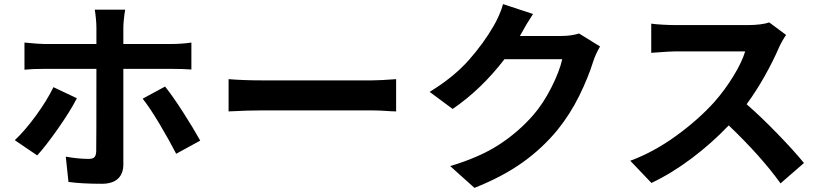

<svg xmlns="http://www.w3.org/2000/svg" viewBox="-20 -848 4010 934"><path d="M354 -370Q321 -306 262 -222Q203 -138 161 -92L52 -166Q102 -213 155.5 -286.5Q209 -360 240 -424ZM783 -427Q820 -381 871 -301.5Q922 -222 954 -164L837 -100Q802 -168 755.5 -246Q709 -324 674 -368ZM99 -641Q169 -634 195 -634H449V-714Q449 -732 446.5 -758Q444 -784 441 -801H589Q586 -785 583 -758Q580 -731 580 -714V-634H812Q864 -634 911 -641V-510Q865 -513 813 -513H580V-48Q580 -3 553.5 21.5Q527 46 475 46Q377 46 313 37L300 -86Q359 -75 412 -75Q431 -75 439 -83Q447 -91 448 -111Q449 -148 449 -513H195Q136 -513 99 -509Z M1092 -463Q1164 -457 1253 -457H1790Q1829 -457 1907 -463V-306L1880 -307Q1828 -311 1790 -311H1253Q1185 -311 1092 -306Z M2573 -780Q2541 -732 2512 -678L2509 -673H2710Q2758 -673 2797 -685L2899 -622Q2877 -584 2866 -550Q2842 -472 2798 -382.5Q2754 -293 2692 -216Q2618 -126 2521 -57Q2424 12 2288 66L2170 -40Q2313 -83 2406.5 -143.5Q2500 -204 2573 -287Q2622 -343 2662 -422Q2702 -501 2715 -560H2434Q2321 -413 2182 -318L2070 -401Q2186 -472 2259 -554Q2332 -636 2382 -723Q2394 -743 2407.5 -773.5Q2421 -804 2427 -828Z M3804 -678Q3796 -667 3785.5 -648.5Q3775 -630 3769 -616Q3741 -551 3700 -478Q3659 -405 3612 -341Q3682 -280 3762.5 -197Q3843 -114 3891 -55L3777 44Q3682 -88 3525 -238Q3442 -151 3345 -78Q3248 -5 3149 42L3046 -66Q3160 -108 3269.5 -187.5Q3379 -267 3456 -353Q3506 -410 3547.5 -477.5Q3589 -545 3605 -598H3266Q3241 -598 3176 -593L3148 -591V-733Q3167 -730 3203 -728Q3239 -726 3266 -726H3619Q3650 -726 3678 -729.5Q3706 -733 3722 -739Z"/></svg>

Font: Sinter Bold
Style: Regular
Weight: 700
Foundry: Adobe & rsms
Version: Version 1.000